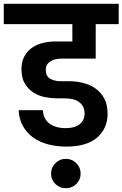

<svg xmlns="http://www.w3.org/2000/svg" viewBox="-41 -760 650 1019"><path d="M-21 -740H589V-632H467V-449H289Q274 -449 258.5 -446.5Q243 -444 230.5 -437Q218 -430 210 -418.5Q202 -407 202 -389Q202 -355 225.5 -342Q249 -329 280 -329H325Q363 -329 399.5 -320Q436 -311 465 -291Q494 -271 512 -238Q530 -205 530 -156Q530 -78 474.5 -30Q419 18 311 18Q256 18 210 5Q164 -8 131 -33Q98 -58 79 -94Q60 -130 58 -175H187Q188 -130 220.5 -105Q253 -80 307 -80Q357 -80 382.5 -101.5Q408 -123 408 -157Q408 -179 399.5 -194.5Q391 -210 376.5 -220Q362 -230 342.5 -234Q323 -238 301 -238H264Q234 -238 200.5 -244Q167 -250 138.5 -267.5Q110 -285 91.5 -315Q73 -345 73 -393Q73 -432 88 -460Q103 -488 128 -506Q153 -524 186 -532Q219 -540 255 -540H343V-632H-21ZM308 239Q276 239 253 216.5Q230 194 230 162Q230 129 253 106Q276 83 308 83Q341 83 364 106Q387 129 387 162Q387 194 364 216.5Q341 239 308 239Z"/></svg>

Font: Poppins SemiBold
Style: Regular
Weight: 600
Designer: Ninad Kale (Devanagari), Jonny Pinhorn (Latin)
Foundry: Indian Type Foundry
Version: Version 3.002 2017